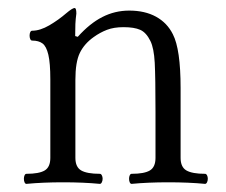

<svg xmlns="http://www.w3.org/2000/svg" viewBox="-20 -451 560 475"><path d="M59.6 -350.6Q56.6 -350.6 54.9 -354.2Q53.2 -357.9 53.2 -362.8Q53.2 -368.2 54.9 -371.6Q56.6 -375 59.6 -375Q79.1 -375 102.1 -388.4Q125 -401.9 143.6 -418Q159.2 -431.2 164.6 -431.2Q168.9 -431.2 168.9 -417.5Q167 -403.3 166.5 -391.6Q166 -379.9 166 -361.8L172.4 -359.9Q202.1 -393.1 233.2 -408.9Q264.2 -424.8 299.8 -424.8Q338.4 -424.8 366 -409.7Q393.6 -394.5 407.7 -366.2Q426.8 -329.1 426.8 -233.4V-60.5Q426.8 -37.6 441.2 -29.3Q455.6 -21 487.3 -21Q490.2 -21 492.2 -17.3Q494.1 -13.7 494.1 -8.8Q494.1 -3.9 492.2 0Q490.2 3.9 487.3 3.9Q446.8 0 396.5 0Q346.2 0 305.7 3.9Q302.7 3.9 301 0.2Q299.3 -3.4 299.3 -8.8Q299.3 -13.7 301 -17.3Q302.7 -21 305.7 -21Q336.9 -21 350.8 -29.3Q364.7 -37.6 364.7 -60.5V-172.9Q364.7 -259.8 362.8 -295.9Q360.8 -332 352.1 -349.6Q341.8 -370.6 326.9 -377.2Q312 -383.8 285.6 -383.8Q261.7 -383.8 244.6 -377.2Q227.5 -370.6 211.9 -359.4Q188.5 -342.8 177.5 -320.1Q166.5 -297.4 166.5 -253.4V-60.5Q166.5 -37.6 180.9 -29.3Q195.3 -21 227.1 -21Q230 -21 231.9 -17.3Q233.9 -13.7 233.9 -8.8Q233.9 -3.9 231.9 0Q230 3.9 227.1 3.9Q186.5 0 136.2 0Q85.9 0 45.4 3.9Q42.5 3.9 40.8 0.2Q39.1 -3.4 39.1 -8.8Q39.1 -13.7 40.8 -17.3Q42.5 -21 45.4 -21Q76.7 -21 90.6 -29.3Q104.5 -37.6 104.5 -60.5V-254.9Q104.5 -294.9 99.6 -315.7Q94.7 -336.4 85.2 -343.5Q75.7 -350.6 59.6 -350.6Z"/></svg>

Font: JuniusX Light
Style: Regular
Weight: 300
Designer: Peter S. Baker
Foundry: Briery Creek Software
Version: Version 1.008